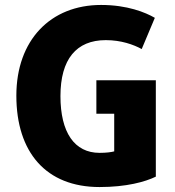

<svg xmlns="http://www.w3.org/2000/svg" viewBox="-20 -733 706 775"><path d="M609 -20C566 1 490 22 382 22C166 22 46 -118 46 -347C46 -571 184 -713 388 -713C494 -713 567 -683 605 -661L552 -535C519 -553 469 -571 407 -571C288 -571 224 -494 224 -345C224 -199 280 -116 382 -116C410 -116 430 -119 441 -122V-274H369V-409H609Z"/></svg>

Font: Repo ExtraBold
Style: Bold
Weight: 700
Designer: Stefan Peev
Foundry: Context Ltd
Version: Version 1.502